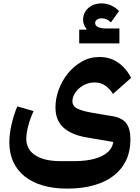

<svg xmlns="http://www.w3.org/2000/svg" viewBox="-20 -872 823 1132"><path d="M376 240Q296 240 232.5 221.5Q169 203 125 167.5Q81 132 58 81.5Q35 31 35 -34Q35 -79 47.5 -135.5Q60 -192 82 -245L178 -217Q158 -174 146.5 -130Q135 -86 135 -54Q135 9 188 43.5Q241 78 336 78H416Q519 78 579.5 48.5Q640 19 648 -35L495 -61Q403 -76 355 -119Q307 -162 307 -239Q307 -290 326 -342.5Q345 -395 379.5 -438Q414 -481 461.5 -508.5Q509 -536 566 -536Q629 -536 676.5 -503Q724 -470 753 -413L646 -318Q631 -344 604 -365Q577 -386 536 -386Q511 -386 488 -376.5Q465 -367 447 -351.5Q429 -336 418 -316Q407 -296 407 -275Q407 -247 434.5 -232.5Q462 -218 519 -208L644 -187Q701 -177 725 -144.5Q749 -112 749 -50Q749 19 723.5 73Q698 127 650 164Q602 201 533 220.5Q464 240 376 240ZM447 -697H489L490 -702Q470 -724 470 -755Q470 -797 500.5 -824.5Q531 -852 579 -852Q608 -852 635 -840Q662 -828 682 -807L634 -740Q610 -764 579 -764Q562 -764 551.5 -756Q541 -748 541 -737Q541 -704 610 -704H684V-616H447Z"/></svg>

Font: IBM Plex Arabic
Style: Bold
Weight: 700
Designer: Mike Abbink, Paul van der Laan, Pieter van Rosmalen, Wael Morcos, Khajak Apelian
Foundry: Bold Monday
Version: Version 1.0